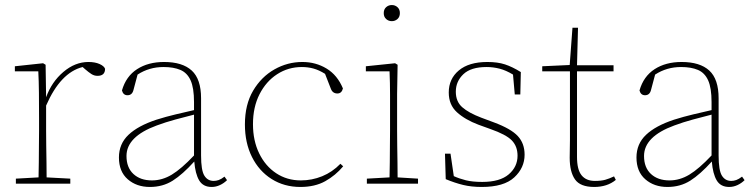

<svg xmlns="http://www.w3.org/2000/svg" viewBox="-20 -729 2994 762"><path d="M43 0V-20L133 -25Q134 -51 134 -84.5Q134 -118 134.5 -151Q135 -184 135 -210V-259Q135 -312 134.5 -360Q134 -408 132 -446H39V-466L151 -478L161 -472L163 -343Q185 -404 231.5 -443.5Q278 -483 331 -483Q357 -483 375 -475Q393 -467 397 -456Q397 -428 367 -428Q354 -428 343 -435Q332 -442 317 -455L308 -463Q220 -441 163 -310V-210Q163 -184 163.5 -150.5Q164 -117 164.5 -84Q165 -51 165 -25L259 -20V0Z M820 13Q786 13 770.5 -13Q755 -39 751 -88Q705 -37 665.5 -12Q626 13 575 13Q522 13 487 -17.5Q452 -48 452 -104Q452 -158 490 -194Q528 -230 601 -254Q639 -266 677 -275Q715 -284 750 -292V-324Q750 -380 736.5 -410Q723 -440 696 -451.5Q669 -463 629 -463Q572 -463 526 -433L510 -373Q505 -351 486 -351Q469 -351 464 -370Q480 -426 524 -454.5Q568 -483 631 -483Q704 -483 741 -449Q778 -415 778 -339V-112Q778 -53 791 -32Q804 -11 828 -11Q838 -11 848 -14.5Q858 -18 871 -28L881 -14Q869 -2 853 5.5Q837 13 820 13ZM482 -110Q482 -64 509.5 -38.5Q537 -13 583 -13Q624 -13 662 -36Q700 -59 750 -112V-274Q714 -265 675.5 -254.5Q637 -244 602 -231Q482 -187 482 -110Z M1172 13Q1108 13 1058 -18.5Q1008 -50 980 -106Q952 -162 952 -235Q952 -314 984.5 -369Q1017 -424 1069 -453.5Q1121 -483 1180 -483Q1233 -483 1276 -457Q1319 -431 1341 -378Q1336 -358 1319 -358Q1300 -358 1293 -377L1270 -436Q1246 -451 1224 -457Q1202 -463 1178 -463Q1124 -463 1080 -434.5Q1036 -406 1010 -355Q984 -304 984 -236Q984 -171 1008.5 -120.5Q1033 -70 1076 -41.5Q1119 -13 1174 -13Q1218 -13 1258.5 -29.5Q1299 -46 1331 -79L1342 -69Q1312 -33 1271 -10Q1230 13 1172 13Z M1436 0V-20L1526 -25Q1527 -51 1527 -84.5Q1527 -118 1527.5 -151Q1528 -184 1528 -210V-259Q1528 -306 1528 -353Q1528 -400 1526 -446H1432V-466L1548 -478L1558 -472L1556 -356V-210Q1556 -184 1556.5 -150.5Q1557 -117 1557.5 -84Q1558 -51 1558 -25L1639 -20V0ZM1535 -645Q1522 -645 1512.5 -653.5Q1503 -662 1503 -677Q1503 -692 1512.5 -700.5Q1522 -709 1535 -709Q1548 -709 1557.5 -700.5Q1567 -692 1567 -677Q1567 -662 1557.5 -653.5Q1548 -645 1535 -645Z M1892 13Q1851 13 1818 5Q1785 -3 1749 -18L1746 -119H1768L1781 -30Q1803 -20 1829 -13.5Q1855 -7 1894 -7Q1964 -7 1999 -37Q2034 -67 2034 -111Q2034 -148 2011.5 -171.5Q1989 -195 1926 -217L1879 -234Q1826 -254 1793.5 -283.5Q1761 -313 1761 -362Q1761 -416 1801 -449.5Q1841 -483 1914 -483Q1955 -483 1984 -473.5Q2013 -464 2047 -443L2045 -354H2023L2016 -433Q1988 -450 1962.5 -456.5Q1937 -463 1911 -463Q1849 -463 1819 -434.5Q1789 -406 1789 -365Q1789 -326 1814.5 -303.5Q1840 -281 1890 -262L1941 -243Q2008 -218 2035 -189Q2062 -160 2062 -115Q2062 -63 2021 -25Q1980 13 1892 13Z M2338 13Q2283 13 2262 -17Q2241 -47 2241 -103Q2241 -124 2241.5 -139Q2242 -154 2242 -174V-446H2132V-466L2241 -471L2252 -619H2274L2270 -470H2415V-446H2270V-106Q2270 -56 2288 -33.5Q2306 -11 2341 -11Q2366 -11 2382 -15.5Q2398 -20 2417 -29L2424 -15Q2390 13 2338 13Z M2874 13Q2840 13 2824.5 -13Q2809 -39 2805 -88Q2759 -37 2719.5 -12Q2680 13 2629 13Q2576 13 2541 -17.5Q2506 -48 2506 -104Q2506 -158 2544 -194Q2582 -230 2655 -254Q2693 -266 2731 -275Q2769 -284 2804 -292V-324Q2804 -380 2790.5 -410Q2777 -440 2750 -451.5Q2723 -463 2683 -463Q2626 -463 2580 -433L2564 -373Q2559 -351 2540 -351Q2523 -351 2518 -370Q2534 -426 2578 -454.5Q2622 -483 2685 -483Q2758 -483 2795 -449Q2832 -415 2832 -339V-112Q2832 -53 2845 -32Q2858 -11 2882 -11Q2892 -11 2902 -14.5Q2912 -18 2925 -28L2935 -14Q2923 -2 2907 5.5Q2891 13 2874 13ZM2536 -110Q2536 -64 2563.5 -38.5Q2591 -13 2637 -13Q2678 -13 2716 -36Q2754 -59 2804 -112V-274Q2768 -265 2729.5 -254.5Q2691 -244 2656 -231Q2536 -187 2536 -110Z"/></svg>

Font: Source Serif Pro ExtraLight
Style: Regular
Weight: 200
Designer: Frank Grießhammer
Foundry: Adobe Systems Incorporated
Version: Version 3.001;hotconv 1.0.111;makeotfexe 2.5.65597